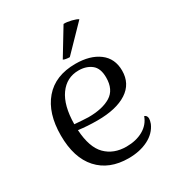

<svg xmlns="http://www.w3.org/2000/svg" viewBox="-176 -826 864 945"><g transform="rotate(-30 255.5 -353.5)"><path d="M462 -106Q462 -96 456 -79Q437 -35 389.5 -11Q342 13 278 13Q168 13 106 -55.5Q44 -124 44 -251Q44 -377 105.5 -449Q167 -521 282 -521Q365 -521 415 -483.5Q465 -446 465 -377Q465 -303 405 -264Q345 -225 238 -225Q179 -225 130 -232Q136 -131 180.5 -86.5Q225 -42 297 -42Q352 -42 392 -64.5Q432 -87 447 -129Q462 -124 462 -106ZM129 -266Q177 -262 207 -261Q287 -261 333.5 -289.5Q380 -318 380 -387Q380 -440 351 -462.5Q322 -485 279 -485Q211 -485 170.5 -428.5Q130 -372 129 -266ZM275 -563Q265 -563 253.5 -565Q242 -567 239 -570L330 -720Q348 -721 374 -714.5Q400 -708 409 -701Z"/></g></svg>

Font: Arima Madurai
Style: Regular
Weight: 400
Designer: Joana Correia and Natanael Gama
Foundry: NDISCOVER
Version: Version 1.019